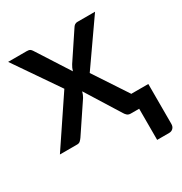

<svg xmlns="http://www.w3.org/2000/svg" viewBox="-161 -630 876 923"><g transform="rotate(-30 277.0 -168.5)"><path d="M544 -81V140.5Q544 155.5 535.2 164.2Q526.5 173 513 173H446.5V0H400Q387.5 0 380.2 -6.5Q373 -13 368.5 -21L251 -209.5Q246.5 -192.5 239 -180L132.5 -21Q127 -13 120.2 -6.5Q113.5 0 102.5 0H6.5L183 -263L13.5 -510H116.5Q129 -510 134.8 -506.2Q140.5 -502.5 145 -495L260.5 -315Q265 -331.5 274.5 -346.5L372 -493Q382 -510 397.5 -510H496L326.5 -267.5L450.5 -79.5V-81Z"/></g></svg>

Font: Lato SemiBold
Style: Regular
Weight: 600
Designer: Lukasz Dziedzic with Adam Twardoch and Botio Nikoltchev
Foundry: tyPoland Lukasz Dziedzic
Version: Version 2.015; 2015-08-06; http://www.latofonts.com/